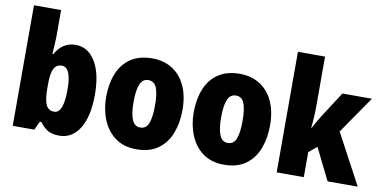

<svg xmlns="http://www.w3.org/2000/svg" viewBox="-73 -971 2376 1192"><g transform="rotate(10 1115.0 -375.0)"><path d="M226 -588Q226 -568 224 -541.5Q222 -515 220 -482H226Q270 -563 354 -563Q431 -563 477.5 -488Q524 -413 524 -278Q524 -143 477.5 -66.5Q431 10 349 10Q306 10 279 -5Q252 -20 226 -54H216L191 0H55V-760H226ZM291 -421Q257 -421 241.5 -391Q226 -361 226 -297V-267Q226 -195 241 -163Q256 -131 293 -131Q351 -131 351 -280Q351 -421 291 -421Z M1076 -278Q1076 -201 1051.5 -135Q1027 -69 973.5 -29.5Q920 10 835 10Q756 10 702.5 -29Q649 -68 622 -133.5Q595 -199 595 -278Q595 -361 621 -425.5Q647 -490 701 -526.5Q755 -563 837 -563Q908 -563 962 -529.5Q1016 -496 1046 -432.5Q1076 -369 1076 -278ZM768 -277Q768 -203 784 -165Q800 -127 836 -127Q873 -127 888 -165Q903 -203 903 -278Q903 -352 888 -389Q873 -426 836 -426Q800 -426 784 -389Q768 -352 768 -277Z M1628 -278Q1628 -201 1603.5 -135Q1579 -69 1525.5 -29.5Q1472 10 1387 10Q1308 10 1254.5 -29Q1201 -68 1174 -133.5Q1147 -199 1147 -278Q1147 -361 1173 -425.5Q1199 -490 1253 -526.5Q1307 -563 1389 -563Q1460 -563 1514 -529.5Q1568 -496 1598 -432.5Q1628 -369 1628 -278ZM1320 -277Q1320 -203 1336 -165Q1352 -127 1388 -127Q1425 -127 1440 -165Q1455 -203 1455 -278Q1455 -352 1440 -389Q1425 -426 1388 -426Q1352 -426 1336 -389Q1320 -352 1320 -277Z M1890 -459Q1890 -422 1888 -383.5Q1886 -345 1882 -310H1885Q1896 -331 1909 -353.5Q1922 -376 1932 -392L2036 -553H2222L2060 -318L2230 0H2040L1941 -200L1890 -158V0H1719V-760H1890Z"/></g></svg>

Font: Noto Sans Kannada Condensed Black
Style: Regular
Weight: 900
Width: 3
Designer: Jelle Bosma - Monotype Design Team
Foundry: Monotype Imaging Inc.
Version: Version 2.005; ttfautohint (v1.8.4.7-5d5b)